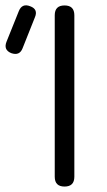

<svg xmlns="http://www.w3.org/2000/svg" viewBox="-101 -685 393 705"><path d="M-60 -490Q-89 -502 -77 -532L-32 -644Q-20 -674 10 -662Q40 -651 27 -621L-18 -508Q-29 -479 -60 -490ZM172 -36Q172 0 136 0Q100 0 100 -36V-629Q100 -665 136 -665Q172 -665 172 -629Z"/></svg>

Font: Jura SemiBold
Style: Regular
Weight: 600
Designer: Daniel Johnson, Alexei Vanyashin
Foundry: Daniel Johnson
Version: Version 5.103